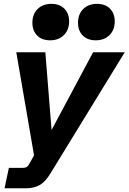

<svg xmlns="http://www.w3.org/2000/svg" viewBox="-20 -803 678 1013"><path d="M3.9 190.4 26.9 82.5H102.5Q113.8 82.5 120.8 78.1Q127.9 73.7 134.3 62L174.8 -10.3L164.1 43L65.9 -527.3H219.2L254.4 -88.4L237.8 -90.3L471.2 -527.3H638.2L245.6 112.8Q218.8 157.2 188.5 173.8Q158.2 190.4 117.2 190.4ZM244.6 -590.3Q201.2 -590.3 176 -615.7Q150.9 -641.1 150.9 -683.1Q150.9 -728 178.5 -755.4Q206.1 -782.7 251 -782.7Q294.4 -782.7 319.6 -757.3Q344.7 -731.9 344.7 -689.9Q344.7 -645.5 317.1 -617.9Q289.6 -590.3 244.6 -590.3ZM485.4 -590.3Q441.9 -590.3 416.7 -615.7Q391.6 -641.1 391.6 -683.1Q391.6 -728 419.2 -755.4Q446.8 -782.7 491.7 -782.7Q535.2 -782.7 560.3 -757.3Q585.4 -731.9 585.4 -689.9Q585.4 -645.5 557.9 -617.9Q530.3 -590.3 485.4 -590.3Z"/></svg>

Font: Schibsted Grotesk
Style: Bold Italic
Weight: 700
Italic angle: -12°
Designer: Bakken & Baeck AS, Henrik Kongsvoll
Foundry: Schibsted ASA
Version: Version 1.100;gftools[0.9.25]